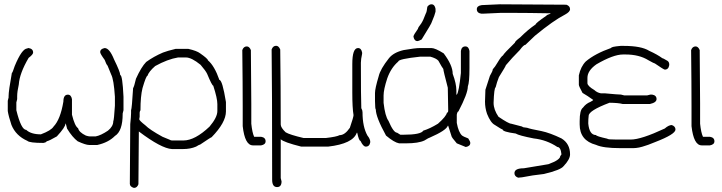

<svg xmlns="http://www.w3.org/2000/svg" viewBox="-20 -708 3449 917"><path d="M116.7 -478.5Q138.2 -475.1 138.2 -457Q138.2 -447.8 116.7 -431.6Q73.2 -357.4 69.8 -304.7Q62 -270.5 62 -248V-234.4Q58.1 -220.7 58.1 -218.8V-181.6Q81.1 -87.9 105 -87.9Q127.9 -66.4 175.3 -66.4Q224.6 -85 235.8 -103.5Q268.6 -137.7 282.7 -222.7Q282.7 -255.9 304.2 -255.9Q319.8 -255.9 323.7 -234.4V-160.2Q337.4 -105 353 -95.7Q357.4 -76.2 390.1 -60.5Q402.8 -56.6 407.7 -56.6H437Q461.4 -61 495.6 -84Q521 -104.5 521 -128.9Q524.4 -133.3 528.8 -203.1V-246.1Q523.4 -328.6 511.2 -351.6L493.7 -394.5Q487.3 -400.9 480 -421.9Q458.5 -451.2 458.5 -459Q458.5 -474.6 480 -478.5Q502.9 -478.5 524.9 -423.8Q554.2 -364.3 554.2 -349.6Q564.9 -349.6 569.8 -246.1V-181.6Q565.9 -168 565.9 -166V-164.1Q565.9 -81.5 528.8 -58.6Q497.6 -27.3 444.8 -15.6H405.8Q389.2 -15.6 351.1 -33.2Q325.7 -52.2 300.3 -93.8L294.4 -117.2H292.5Q292.5 -101.1 251.5 -56.6Q213.9 -34.7 202.6 -33.2Q202.6 -28.3 187 -25.4Q120.6 -25.4 110.8 -35.2Q55.7 -59.6 34.7 -111.3Q21 -152.3 17.1 -177.7V-226.6Q17.1 -228.5 21 -242.2V-248Q21 -273.9 36.6 -359.4Q39.6 -359.4 50.3 -392.6Q85 -476.6 110.8 -476.6Q110.8 -478.5 116.7 -478.5Z M818.8 -474.6H879.4Q920.4 -465.3 936 -453.1Q973.1 -427.2 973.1 -419.9Q1004.4 -393.6 1027.8 -326.2Q1042 -326.2 1059.1 -220.7V-175.8Q1059.1 -123 990.7 -52.7Q987.8 -52.7 936 -17.6Q932.1 -17.6 916.5 -7.8Q889.6 3.9 854 3.9H801.3Q750.5 1 643.1 -80.1V-78.1Q641.1 89.8 641.1 171.9Q634.8 189.5 619.6 189.5Q600.1 183.6 600.1 169.9Q602.1 -85.4 602.1 -115.2Q606 -152.8 606 -168V-181.6Q609.9 -189.9 615.7 -287.1Q620.6 -293.5 629.4 -332Q654.8 -388.2 678.2 -412.1Q713.9 -438 758.3 -457Q778.3 -464.8 818.8 -474.6ZM650.9 -181.6Q647 -175.3 647 -169.9V-150.4L645 -138.7Q645 -132.3 674.3 -109.4Q694.8 -88.4 756.3 -54.7L789.6 -41Q795.9 -37.1 801.3 -37.1H856Q911.1 -37.1 981 -103.5Q1018.1 -147.5 1018.1 -177.7V-210.9Q1018.1 -238.8 998.5 -298.8Q992.7 -298.8 969.2 -355.5Q962.4 -370.1 938 -398.4Q895 -433.6 867.7 -433.6H830.6Q780.3 -425.3 721.2 -392.6Q690.9 -366.2 684.1 -345.7Q677.7 -345.7 660.6 -287.1Q650.9 -248 650.9 -181.6Z M1158.7 -486.3Q1170.9 -486.3 1178.2 -468.8Q1180.2 -304.2 1180.2 -212.9V-117.2Q1184.6 -74.7 1193.8 -54.7H1227.1Q1248.5 -51.3 1248.5 -33.2Q1248.5 -17.6 1227.1 -13.7H1188Q1149.4 -13.7 1139.2 -105.5V-197.3Q1139.2 -302.2 1137.2 -468.8Q1143.6 -486.3 1158.7 -486.3Z M1303.2 185.5Q1279.8 185.5 1279.8 150.4Q1279.8 -296.9 1277.3 -471.7Q1283.7 -489.3 1298.8 -489.3Q1311 -489.3 1318.4 -471.7Q1320.8 -296.9 1320.8 -113.3Q1320.8 -98.6 1344.2 -76.2Q1363.3 -64.5 1430.2 -48.8H1535.6Q1587.9 -54.7 1602.1 -62.5Q1627 -62.5 1650.9 -97.7Q1668.5 -148.9 1668.5 -158.2Q1662.6 -192.9 1662.6 -265.6V-402.3Q1662.6 -478.5 1689.9 -478.5Q1705.6 -478.5 1709.5 -457V-451.2Q1703.6 -424.8 1703.6 -408.2Q1703.6 -242.2 1705.6 -191.4Q1711.4 -181.6 1711.4 -171.9Q1711.4 -102.5 1734.9 -60.5Q1748.5 -43.9 1748.5 -29.3Q1745.1 -7.8 1727.1 -7.8Q1714.4 -7.8 1701.7 -35.2Q1694.3 -35.2 1686 -74.2H1684.1Q1666 -21.5 1547.4 -7.8H1418.5Q1334.5 -28.8 1320.8 -43V142.6Q1324.7 156.2 1324.7 158.2Q1324.7 185.5 1303.2 185.5Z M2202.6 -486.3Q2218.3 -486.3 2222.2 -464.8V-382.8Q2222.2 -314.5 2214.4 -294.9Q2214.4 -261.7 2169.4 -175.8Q2164.6 -175.8 2161.6 -160.2V-121.1Q2169.9 -75.7 2187 -60.5Q2190.9 -56.6 2216.3 -46.9Q2226.1 -32.2 2226.1 -25.4Q2226.1 -9.8 2204.6 -5.9L2161.6 -23.4Q2136.2 -52.7 2136.2 -58.6L2120.6 -107.4H2118.7Q2111.8 -85.4 2032.7 -50.8Q2029.3 -50.8 2007.3 -37.1Q1978.5 -23.4 1919.4 -23.4H1886.2Q1862.3 -27.8 1823.7 -60.5Q1774.9 -148.9 1774.9 -185.5Q1771.5 -185.5 1771 -224.6V-263.7Q1771 -285.2 1788.6 -343.8Q1796.4 -377.9 1837.4 -429.7Q1859.4 -457.5 1907.7 -468.8Q1962.4 -478.5 1985.8 -478.5H2040.5Q2058.6 -478.5 2099.1 -453.1Q2142.1 -396 2142.1 -355.5Q2159.7 -308.6 2159.7 -275.4V-255.9H2161.6Q2171.9 -268.1 2181.2 -359.4V-464.8Q2184.6 -486.3 2202.6 -486.3ZM1812 -252V-216.8Q1819.3 -152.8 1835.4 -130.9Q1859.4 -74.2 1876.5 -74.2L1892.1 -64.5H1905.8Q1990.7 -64.5 2001.5 -84Q2032.7 -93.3 2071.8 -117.2Q2111.3 -152.3 2114.7 -169.9Q2120.6 -169.9 2120.6 -179.7V-183.6Q2120.6 -221.7 2118.7 -289.1Q2097.2 -371.1 2097.2 -378.9Q2092.8 -383.3 2073.7 -418Q2063.5 -429.7 2034.7 -437.5H1987.8Q1882.3 -426.3 1882.3 -414.1Q1847.7 -384.8 1829.6 -334Q1812 -280.3 1812 -252ZM2040.5 -687.5Q2056.2 -687.5 2060.1 -666V-652.3Q2056.6 -636.2 2042.5 -603.5Q2042.5 -597.7 1993.7 -519.5Q1978.5 -511.7 1974.1 -511.7Q1958.5 -511.7 1954.6 -533.2Q1954.6 -540.5 1976.1 -570.3Q1976.1 -576.2 1991.7 -595.7Q2001.5 -610.4 2013.2 -642.6Q2018.6 -650.9 2021 -675.8Q2029.8 -687.5 2040.5 -687.5Z M2366.7 -687.5Q2452.6 -687.5 2685.1 -685.5Q2702.6 -679.2 2702.6 -664.1Q2702.6 -651.4 2679.2 -638.7Q2624 -610.8 2534.7 -537.1L2489.7 -494.1Q2481 -494.1 2462.4 -468.8Q2424.8 -431.2 2396 -396.5Q2396 -392.6 2362.8 -339.8Q2353 -315.4 2347.2 -291Q2339.8 -288.6 2337.4 -216.8Q2337.4 -184.6 2360.8 -150.4Q2409.7 -117.2 2421.4 -117.2L2474.1 -103.5Q2474.1 -99.6 2497.6 -97.7Q2513.2 -91.8 2565.9 -82Q2607.4 -73.2 2661.6 -46.9Q2702.6 -22 2702.6 29.3Q2702.6 53.2 2671.4 85.9Q2657.7 104 2577.6 123Q2522 128.9 2474.1 138.7Q2457 140.6 2454.6 140.6Q2437 134.3 2437 119.1Q2437 95.7 2481.9 95.7L2599.1 76.2Q2655.8 55.7 2655.8 37.1Q2656.7 37.1 2661.6 29.3Q2658.2 -5.9 2642.1 -5.9Q2591.3 -40 2528.8 -46.9Q2458.5 -60.5 2442.9 -70.3Q2380.4 -78.6 2380.4 -89.8Q2376 -89.8 2343.3 -111.3Q2323.2 -121.6 2306.2 -164.1Q2296.4 -192.4 2296.4 -222.7Q2296.4 -229 2298.3 -279.3L2319.8 -345.7Q2333.5 -368.7 2333.5 -377Q2343.8 -387.7 2356.9 -410.2Q2374 -439 2382.3 -443.4Q2386.2 -452.6 2439 -503.9Q2439 -510.3 2464.4 -529.3Q2499.5 -564.9 2538.6 -591.8Q2538.6 -598.1 2589.4 -632.8Q2590.8 -636.7 2608.9 -642.6V-644.5H2606.9Q2498.5 -646.5 2433.1 -646.5H2370.6Q2293 -642.6 2286.6 -642.6H2278.8Q2257.3 -646 2257.3 -664.1Q2257.3 -680.2 2280.8 -683.6Q2288.1 -683.6 2366.7 -687.5Z M2943.8 -488.8H2959.5Q3043 -488.8 3080.6 -465.3Q3120.1 -447.3 3143.1 -430.2Q3146.5 -430.2 3162.6 -420.4Q3176.3 -414.6 3176.3 -400.9V-397Q3172.9 -375.5 3154.8 -375.5Q3147.5 -377.4 3107.9 -404.8Q3104.5 -404.8 3076.7 -420.4Q3032.7 -447.8 2967.3 -447.8H2955.6Q2909.2 -447.8 2828.6 -400.9Q2785.6 -370.6 2785.6 -336.4V-311Q2785.6 -297.4 2818.8 -277.8Q2831.5 -265.6 2850.1 -262.2H2869.6Q2931.6 -256.3 2945.8 -256.3Q2960 -252.4 2961.4 -252.4H3070.8Q3072.8 -252.4 3086.4 -256.3H3094.2Q3115.7 -252.9 3115.7 -234.9Q3115.7 -218.3 3084.5 -211.4H2953.6Q2933.6 -216.8 2891.1 -217.3Q2791.5 -179.7 2791.5 -154.8Q2789.6 -139.6 2789.6 -121.6V-117.7Q2794.9 -63 2826.7 -63Q2826.7 -57.6 2881.3 -45.4Q2881.3 -41.5 2924.3 -41.5H2992.7Q3042 -41.5 3154.8 -94.2Q3173.8 -110.8 3188.5 -110.8Q3206.1 -104.5 3206.1 -89.4Q3206.1 -66.9 3109.9 -29.8Q3066.4 -12.2 3063 -12.2Q3030.3 -0.5 3004.4 -0.5H2941.9Q2860.4 -0.5 2826.7 -16.1Q2748.5 -36.6 2748.5 -113.8V-129.4Q2748.5 -182.6 2764.2 -193.8Q2778.3 -212.9 2799.3 -221.2Q2813 -228 2813 -231Q2785.2 -251 2762.2 -264.2Q2744.6 -296.4 2744.6 -303.2V-348.1Q2753.9 -390.6 2777.8 -414.6Q2822.3 -452.1 2898.9 -479Q2898.9 -484.9 2943.8 -488.8Z M3302.2 -486.3Q3314.5 -486.3 3321.8 -468.8Q3323.7 -304.2 3323.7 -212.9V-117.2Q3328.1 -74.7 3337.4 -54.7H3370.6Q3392.1 -51.3 3392.1 -33.2Q3392.1 -17.6 3370.6 -13.7H3331.5Q3293 -13.7 3282.7 -105.5V-197.3Q3282.7 -302.2 3280.8 -468.8Q3287.1 -486.3 3302.2 -486.3Z"/></svg>

Font: CEF Fonts CJK
Style: Regular
Weight: 400
Designer: PartyBoss (派对大魔王)
Version: Release 2.25